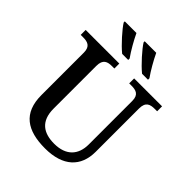

<svg xmlns="http://www.w3.org/2000/svg" viewBox="-255 -1078 1235 1235"><g transform="rotate(45 362.5 -460.5)"><path d="M471 -771H525V-784C497 -823 461 -886 440 -931H335V-921C356 -886 426 -807 471 -771ZM290 -771H345V-784C317 -823 281 -886 260 -931H154V-921C175 -886 245 -807 290 -771ZM369 10C532 10 615 -71 615 -205V-599C615 -660 648 -669 689 -669H710V-714H456V-669H477C517 -669 550 -660 550 -603V-207C550 -113 497 -53 389 -53C293 -53 227 -95 227 -210V-599C227 -660 260 -669 300 -669H321V-714H15V-669H37C76 -669 110 -660 110 -603V-217C110 -53 206 10 369 10Z"/></g></svg>

Font: Noto Serif Medium
Style: Regular
Weight: 500
Designer: Monotype Design Team
Foundry: Monotype Imaging Inc.
Version: Version 2.013